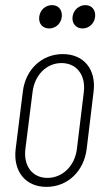

<svg xmlns="http://www.w3.org/2000/svg" viewBox="-20 -721 403 749"><path d="M172 -610C197 -610 218 -629 221 -655C224 -682 208 -701 183 -701C157 -701 136 -682 133 -655C130 -629 146 -610 172 -610ZM302 -610C327 -610 348 -629 351 -655C354 -682 338 -701 313 -701C288 -701 266 -682 263 -655C260 -629 277 -610 302 -610ZM161 8C244 8 307 -53 318 -139L345 -363C356 -449 308 -510 225 -510C142 -510 79 -449 69 -363L41 -139C31 -53 79 8 161 8ZM165 -27C106 -27 71 -74 79 -140L107 -362C115 -428 161 -475 220 -475C279 -475 315 -428 307 -362L280 -140C272 -74 224 -27 165 -27Z"/></svg>

Font: Barlow Condensed ExtraLight
Style: Italic
Weight: 275
Width: 3
Italic angle: -7°
Designer: Jeremy Tribby
Foundry: Tribby Type
Version: Version 1.422;hotconv 1.0.109;makeotfexe 2.5.65596